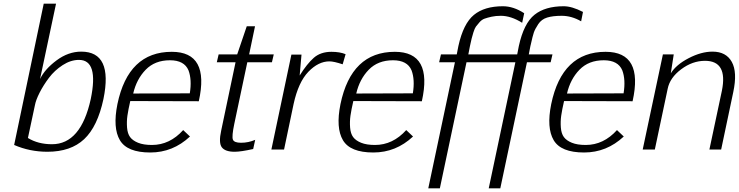

<svg xmlns="http://www.w3.org/2000/svg" viewBox="-20 -814 4021 1045"><path d="M170 -241 132 -63Q187 -29 263 -29Q420 -29 474 -275Q518 -488 410 -488Q365 -488 321 -459.5Q277 -431 246.5 -390.5Q216 -350 195.5 -309.5Q175 -269 170 -241ZM57 -25 218 -794H285L198 -384Q224 -438 288 -485.5Q352 -533 422 -533Q596 -533 543 -275Q511 -125 438 -56.5Q365 12 238 12Q142 12 57 -25Z M705 -305 1013 -306Q1025 -380 1006 -431Q983 -486 905 -486Q823 -486 773 -434.5Q723 -383 705 -305ZM807 -25Q904 -25 977 -106Q1012 -73 1014 -71Q921 16 798 16Q672 16 632.5 -51Q593 -118 619 -247Q678 -532 915 -532Q1122 -532 1062 -263L689 -264Q678 -216 673.5 -184.5Q669 -153 671.5 -120Q674 -87 688 -68Q702 -49 731.5 -37Q761 -25 807 -25Z M1170 -518H1271L1323 -671H1368L1336 -518H1470L1460 -475H1326L1255 -139Q1241 -72 1247.5 -54.5Q1254 -37 1292 -37Q1332 -37 1369 -53L1358 -3Q1291 12 1257 12Q1206 12 1187.5 -12Q1169 -36 1184 -104L1262 -475H1160Z M1526 0H1457L1566 -517H1621L1611 -403Q1651 -467 1688 -499.5Q1725 -532 1784 -532Q1830 -532 1861 -519L1845 -464Q1797 -480 1773 -480Q1713 -480 1658.5 -423.5Q1604 -367 1578 -248Z M1919 -305 2227 -306Q2239 -380 2220 -431Q2197 -486 2119 -486Q2037 -486 1987 -434.5Q1937 -383 1919 -305ZM2021 -25Q2118 -25 2191 -106Q2226 -73 2228 -71Q2135 16 2012 16Q1886 16 1846.5 -51Q1807 -118 1833 -247Q1892 -532 2129 -532Q2336 -532 2276 -263L1903 -264Q1892 -216 1887.5 -184.5Q1883 -153 1885.5 -120Q1888 -87 1902 -68Q1916 -49 1945.5 -37Q1975 -25 2021 -25Z M3153 -749 3143 -698Q3091 -728 3037 -728Q2989 -728 2958 -718.5Q2927 -709 2909.5 -682.5Q2892 -656 2885.5 -637Q2879 -618 2869 -572Q2868 -567 2867 -564L2858 -518H2987L2977 -475H2848L2703 211H2640L2785 -475H2519L2374 211H2311L2456 -475H2370L2380 -518H2466L2475 -564Q2502 -686 2559.5 -733Q2617 -780 2717 -780Q2775 -780 2833 -742L2822 -690Q2761 -728 2706 -728Q2678 -728 2655.5 -723Q2633 -718 2617.5 -712.5Q2602 -707 2589.5 -692.5Q2577 -678 2570.5 -669.5Q2564 -661 2556.5 -637.5Q2549 -614 2547 -604Q2545 -594 2538 -564L2529 -518H2795L2804 -564Q2831 -687 2889 -733.5Q2947 -780 3048 -780Q3093 -780 3153 -749Z M3066 -305 3374 -306Q3386 -380 3367 -431Q3344 -486 3266 -486Q3184 -486 3134 -434.5Q3084 -383 3066 -305ZM3168 -25Q3265 -25 3338 -106Q3373 -73 3375 -71Q3282 16 3159 16Q3033 16 2993.5 -51Q2954 -118 2980 -247Q3039 -532 3276 -532Q3483 -532 3423 -263L3050 -264Q3039 -216 3034.5 -184.5Q3030 -153 3032.5 -120Q3035 -87 3049 -68Q3063 -49 3092.5 -37Q3122 -25 3168 -25Z M3841 0 3909 -320Q3942 -483 3817 -483Q3749 -483 3687.5 -437Q3626 -391 3614 -331L3544 0H3478L3588 -518H3647L3631 -415Q3660 -462 3728.5 -497.5Q3797 -533 3858 -533Q3932 -533 3963 -477Q3994 -421 3971 -313L3905 0Z"/></svg>

Font: Afta sans
Style: Italic
Weight: 400
Italic angle: -12°
Designer: par.qink
Foundry: Oriol Esparraguera Font
Version: Version 1.000